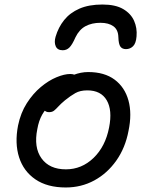

<svg xmlns="http://www.w3.org/2000/svg" viewBox="-20 -817 646 849"><path d="M270.8 12Q189.2 12 136.7 -23.8Q84.2 -59.6 64.4 -121.5Q44.6 -183.4 59.8 -262Q71.4 -318.2 98.6 -360.7Q125.8 -403.2 160.4 -432.1Q195 -461 229.8 -475.4Q264.6 -489.8 290.4 -489.8Q300.8 -489.8 308.6 -486.9Q316.4 -484 320.7 -477.7Q325 -471.4 322.6 -460.4Q317.6 -439.6 306.6 -423.4Q295.6 -407.2 266.4 -394.4Q230.4 -377.4 205.9 -356.9Q181.4 -336.4 166.4 -309.8Q151.4 -283.2 145 -246.2Q128.6 -165.2 163.6 -116.7Q198.6 -68.2 271.4 -68.2Q341.2 -68.2 393.6 -118.6Q446 -169 462.4 -253.2Q477.6 -329.6 452 -373.5Q426.4 -417.4 366 -417.4Q334.6 -417.4 313.3 -405.4Q292 -393.4 267.2 -373.4Q248.6 -357.8 238 -346.1Q227.4 -334.4 218.9 -327.7Q210.4 -321 196.8 -321Q182.6 -321 175.1 -330.7Q167.6 -340.4 171.8 -361.4Q176.2 -383.6 195.5 -407.8Q214.8 -432 243.4 -452.5Q272 -473 304.8 -485.7Q337.6 -498.4 370 -498.4Q441.8 -498.4 486.8 -464.9Q531.8 -431.4 548 -372.8Q564.2 -314.2 548.2 -238Q534 -163 494.1 -106.6Q454.2 -50.2 396.8 -19.1Q339.4 12 270.8 12ZM433 -797Q490.8 -797 524.8 -776.9Q558.8 -756.8 572.9 -725Q587 -693.2 583.8 -656.4Q581.4 -625.2 568.3 -612.5Q555.2 -599.8 537 -599.8Q520.6 -599.8 512.5 -610.7Q504.4 -621.6 503.4 -652.8Q502.6 -685.6 481.4 -700.9Q460.2 -716.2 424.2 -716.2Q386.2 -716.2 358.3 -701.3Q330.4 -686.4 313.8 -652.2Q299.4 -619.2 287 -607Q274.6 -594.8 257.6 -594.8Q234.2 -594.8 226.5 -612.2Q218.8 -629.6 225.6 -654Q238 -696.4 263.8 -728.5Q289.6 -760.6 331.3 -778.8Q373 -797 433 -797Z"/></svg>

Font: Shantell Sans Light
Style: Italic
Weight: 300
Italic angle: -11°
Designer: Stephen Nixon, Anya Danilova, Shantell Martin
Foundry: Arrow Type
Version: Version 1.008;[ac192a2d6]